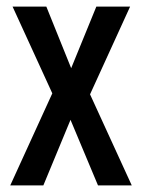

<svg xmlns="http://www.w3.org/2000/svg" viewBox="-20 -560 428 580"><path d="M138 -278 18 -540H120L195 -354L271 -540H373L252 -275L378 0H276L193 -198L111 0H11Z"/></svg>

Font: Noto Sans Sinhala ExtraCondensed Medium
Style: Regular
Weight: 500
Width: 2
Designer: Jelle Bosma - Monotype Design Team
Foundry: Monotype Imaging Inc.
Version: Version 2.006; ttfautohint (v1.8.4.7-5d5b)